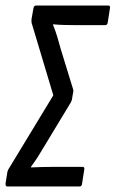

<svg xmlns="http://www.w3.org/2000/svg" viewBox="-31 -675 418 695"><path d="M-5 0Q-11 0 -11 -10L-4 -54Q-2 -61 3 -68L162 -330L85 -587Q82 -595 83 -605L90 -645Q92 -655 99 -655H361Q369 -655 367 -645L359 -594Q358 -584 350 -584H247Q230 -584 206 -584.5Q182 -585 161 -587V-585Q170 -563 176.5 -541Q183 -519 189 -497L233 -354Q234 -350 234.5 -348Q235 -346 234 -342L229 -313Q227 -307 224 -302L129 -145Q118 -126 106.5 -108Q95 -90 81 -71V-69Q101 -70 124 -70.5Q147 -71 166 -71H268Q276 -71 274 -61L266 -10Q265 0 257 0Z"/></svg>

Font: Sofia Sans Extra Condensed Medium
Style: Italic
Weight: 500
Italic angle: -9°
Version: Version 4.100